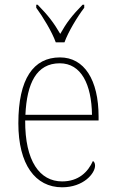

<svg xmlns="http://www.w3.org/2000/svg" viewBox="-20 -786 489 816"><path d="M217 -606H254C270 -651 309 -715 338 -753V-766H331C286 -720 263 -690 236 -642C208 -690 185 -720 140 -766H134V-753C162 -715 201 -651 217 -606ZM244 10C335 10 384 -49 384 -82C384 -93 380 -98 375 -102C354 -55 314 -15 244 -15C149 -15 86 -101 87 -274H399V-290C399 -447 338 -542 235 -542C122 -542 58 -451 58 -262C58 -87 130 10 244 10ZM371 -298H88C94 -432 135 -517 234 -517C325 -517 369 -428 371 -298Z"/></svg>

Font: Noto Serif Myanmar SemiCondensed Thin
Style: Regular
Weight: 100
Width: 4
Designer: Ben Mitchell and the Monotype Design Team
Foundry: Monotype Imaging Inc.
Version: Version 2.106